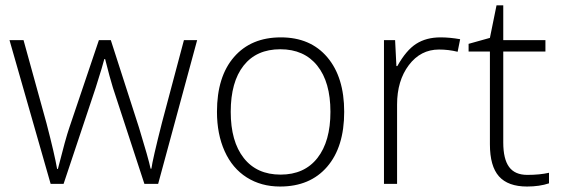

<svg xmlns="http://www.w3.org/2000/svg" viewBox="-20 -679 2073 709"><path d="M513.2 0 397 -355Q385.7 -391.1 368.2 -460.9H365.2L355 -424.8L333 -354L214.8 0H167L15.1 -530.8H66.9L151.9 -223.1Q181.6 -108.9 190.9 -55.2H193.8Q222.7 -169.4 235.8 -207L345.2 -530.8H389.2L493.2 -208Q528.3 -93.3 536.1 -56.2H539.1Q543 -87.9 578.1 -226.1L659.2 -530.8H708L564 0Z M1251 -266.1Q1251 -136.2 1188 -63.2Q1125 9.8 1014.2 9.8Q944.3 9.8 891.1 -23.9Q837.9 -57.6 809.6 -120.6Q781.2 -183.6 781.2 -266.1Q781.2 -396 844.2 -468.5Q907.2 -541 1017.1 -541Q1126.5 -541 1188.7 -467.5Q1251 -394 1251 -266.1ZM832 -266.1Q832 -156.7 880.1 -95.5Q928.2 -34.2 1016.1 -34.2Q1104 -34.2 1152.1 -95.5Q1200.2 -156.7 1200.2 -266.1Q1200.2 -376 1151.6 -436.5Q1103 -497.1 1015.1 -497.1Q927.2 -497.1 879.6 -436.8Q832 -376.5 832 -266.1Z M1606.9 -541Q1640.6 -541 1679.2 -534.2L1669.9 -487.8Q1636.7 -496.1 1601.1 -496.1Q1533.2 -496.1 1489.7 -438.5Q1446.3 -380.9 1446.3 -293V0H1397.9V-530.8H1439L1443.8 -435.1H1447.3Q1480 -493.7 1517.1 -517.3Q1554.2 -541 1606.9 -541Z M1927.2 -33.2Q1973.1 -33.2 2007.3 -41V-2Q1972.2 9.8 1926.3 9.8Q1856 9.8 1822.5 -27.8Q1789.1 -65.4 1789.1 -146V-488.8H1710.4V-517.1L1789.1 -539.1L1813.5 -659.2H1838.4V-530.8H1994.1V-488.8H1838.4V-152.8Q1838.4 -91.8 1859.9 -62.5Q1881.3 -33.2 1927.2 -33.2Z"/></svg>

Font: Zoram GWeb Light
Style: Regular
Weight: 300
Foundry: Ascender Corporation
Version: Version 1.000